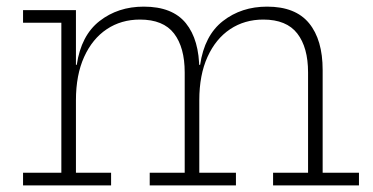

<svg xmlns="http://www.w3.org/2000/svg" viewBox="-20 -559 1126 579"><path d="M803.5 0V-38H909V-340.5Q909 -416 876.5 -458Q844 -500 774 -500Q717.5 -500 674 -471Q630.5 -442 605.8 -387.5Q581 -333 581 -256.5L569 -363.5H583.5Q596.5 -452 652.2 -495.5Q708 -539 785.5 -539Q871 -539 912 -489Q953 -439 953 -348V-38H1062.5V0ZM49.5 0V-38H165V-490.5H49.5V-528.5H209V-38H315V0ZM431.5 0V-38H537V-340.5Q537 -416 504.8 -458Q472.5 -500 402 -500Q345.5 -500 302 -471Q258.5 -442 233.8 -387.5Q209 -333 209 -256.5L197 -363.5H211.5Q224.5 -452 280.2 -495.5Q336 -539 413.5 -539Q500 -539 540.5 -489Q581 -439 581 -348V-38H691.5V0Z"/></svg>

Font: Hepta Slab Light
Style: Regular
Weight: 300
Designer: Michael LaGattuta
Foundry: Michael LaGattuta
Version: Version 1.102